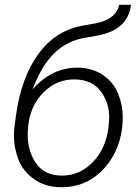

<svg xmlns="http://www.w3.org/2000/svg" viewBox="-20 -778 579 808"><path d="M309.1 -493.2C307.6 -493.2 306.2 -493.2 304.7 -493.2C233.4 -493.2 170.9 -462.9 117.2 -401.9C167.5 -537.1 240.7 -605 344.2 -620.1C378.9 -625.5 405.8 -630.9 425.8 -637.2C488.8 -657.2 523.9 -697.3 531.2 -757.8H481.4C473.1 -717.3 439.9 -690.9 381.8 -679.7L321.3 -668.9C247.1 -653.8 186.5 -613.8 139.6 -548.3C92.3 -482.4 61.5 -396.5 46.9 -289.6L40.5 -240.7C39.1 -228.5 38.6 -216.8 38.6 -205.6C38.6 -173.3 44.9 -140.6 57.1 -107.4C69.8 -74.2 91.8 -46.4 123 -24.4C153.8 -2.4 190.9 9.3 233.4 9.8C235.8 9.8 238.8 9.8 241.2 9.8C306.2 9.8 362.3 -13.2 408.7 -59.1C455.6 -105.5 486.3 -170.9 494.1 -241.7L495.6 -258.3C496.1 -267.1 496.6 -275.9 496.6 -284.2C496.6 -317.9 490.2 -350.6 477.5 -382.8C464.8 -415 443.8 -441.4 414.1 -461.9C384.3 -481.9 349.6 -492.7 309.1 -493.2ZM297.4 -443.8C344.7 -442.4 380.4 -425.8 403.8 -394C427.7 -362.3 439.5 -325.7 439.5 -284.2C439.5 -275.4 439 -266.6 438 -257.8L436.5 -241.7C429.2 -181.6 406.7 -132.8 370.1 -95.2C333.5 -57.6 290.5 -39.1 241.2 -39.1C239.7 -39.1 237.8 -39.1 236.3 -39.1C189.5 -40 154.3 -57.6 131.3 -91.3C108.4 -125 96.7 -164.6 96.7 -209.5C96.7 -219.2 97.2 -229.5 98.1 -239.7L99.6 -255.9C106.9 -310.5 128.4 -355.5 165 -391.1C201.2 -426.3 243.7 -443.8 292 -443.8C293.9 -443.8 295.4 -443.8 297.4 -443.8Z"/></svg>

Font: Roboto Light
Style: Italic
Weight: 300
Italic angle: -12°
Designer: Google
Version: Version 2.137; 2017